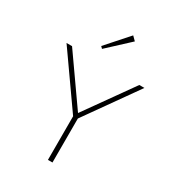

<svg xmlns="http://www.w3.org/2000/svg" viewBox="-214 -1047 1073 1174"><g transform="rotate(30 322.5 -460.0)"><path d="M321 -288 48 -676H87L328 -333H318L562 -676H598L323 -288ZM307 0V-321H339V0ZM254 -753 241 -766 378 -920 405 -893Z"/></g></svg>

Font: Outfit Thin Thin
Style: Regular
Weight: 250
Version: Version 1.100;gftools[0.9.27]